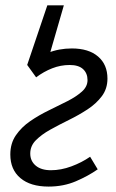

<svg xmlns="http://www.w3.org/2000/svg" viewBox="-20 -677 428 709"><path d="M80.4 -437.2 154.8 -657.4H215.8L161.5 -469.7ZM159.4 12Q92.4 12 55.3 -19.4Q18.1 -50.7 18.1 -106.5Q18.1 -147.8 38.8 -177.7Q59.5 -207.7 91.7 -229.8Q123.9 -251.9 160.6 -269.6Q197.4 -287.4 229.6 -303.8Q261.8 -320.3 282.5 -338.8Q303.2 -357.3 303.2 -381.2Q303.2 -406.5 286.7 -421.8Q270.2 -437 237.3 -437Q203.9 -437 172.8 -424.8Q141.6 -412.6 113.4 -391.4L80.4 -437.2Q114.5 -464.5 155.8 -481.3Q197.2 -498.1 245.2 -498.1Q307.4 -498.1 342.1 -468.3Q376.8 -438.6 376.8 -386.8Q376.8 -349.4 356.1 -321.8Q335.4 -294.2 303.2 -273.1Q271.1 -252.1 234.3 -234Q197.5 -215.9 165.3 -198Q133.2 -180.1 112.5 -159.2Q91.7 -138.3 91.7 -110Q91.7 -82.4 111.9 -65.4Q132.1 -48.4 168 -48.4Q205.2 -48.4 243.5 -62.6Q281.9 -76.8 312.8 -98.2L340.8 -51.7Q306.4 -27.5 260.4 -7.7Q214.4 12 159.4 12Z"/></svg>

Font: Source Sans 3
Style: Italic
Weight: 200
Italic angle: -11°
Designer: Paul D. Hunt
Foundry: Adobe
Version: Version 3.046;hotconv 1.0.118;makeotfexe 2.5.65603